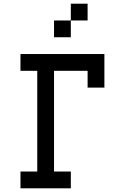

<svg xmlns="http://www.w3.org/2000/svg" viewBox="-20 -1020 676 1040"><path d="M181.8 -90.9H90.9V0H363.6V-90.9H272.7V-636.4H454.5V-545.5H545.5V-727.3H90.9V-636.4H181.8ZM363.6 -1000V-909.1H454.5V-1000ZM272.7 -909.1V-818.2H363.6V-909.1Z"/></svg>

Font: Departure Mono
Style: Regular
Weight: 400
Monospace: yes
Designer: Helena Zhang
Version: Version 1.500;Glyphs 3.3.1 (3343)